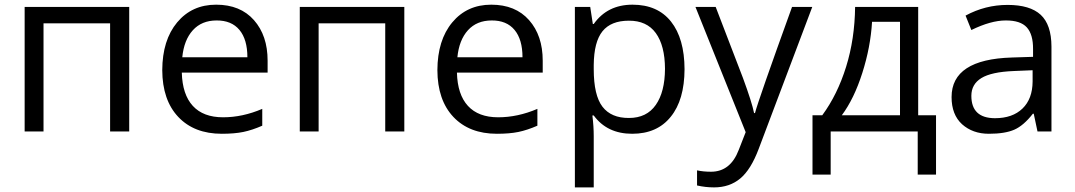

<svg xmlns="http://www.w3.org/2000/svg" viewBox="-20 -565 4619 825"><path d="M167 0H85.9V-535.2H535.2V0H453.1V-464.8H167Z M910.6 -477.1Q846.7 -477.1 808.6 -435.1Q770.5 -393.1 763.2 -318.8H1043Q1043 -395.5 1008.8 -436.5Q974.6 -477.5 910.6 -477.1ZM933.1 9.8Q814.5 9.8 746.1 -62.5Q677.7 -134.8 677.2 -263.7Q677.7 -392.6 741.2 -468.8Q804.7 -544.9 908.7 -544.9Q1012.7 -544.9 1071.3 -478.5Q1129.9 -412.1 1129.9 -304.2V-252.9H761.2Q763.7 -158.7 808.6 -109.9Q853.5 -61 938.5 -61Q1022.5 -61 1106.9 -97.2V-24.9Q1063.5 -5.9 1025.4 2Q987.3 9.8 933.1 9.8Z M1349.1 0H1268.1V-535.2H1717.3V0H1635.3V-464.8H1349.1Z M2092.8 -477.1Q2028.8 -477.1 1990.7 -435.1Q1952.6 -393.1 1945.3 -318.8H2225.1Q2225.1 -395.5 2190.9 -436.5Q2156.7 -477.5 2092.8 -477.1ZM2115.2 9.8Q1996.6 9.8 1928.2 -62.5Q1859.9 -134.8 1859.4 -263.7Q1859.9 -392.6 1923.3 -468.8Q1986.8 -544.9 2090.8 -544.9Q2194.8 -544.9 2253.4 -478.5Q2312 -412.1 2312 -304.2V-252.9H1943.4Q1945.8 -158.7 1990.7 -109.9Q2035.6 -61 2120.6 -61Q2204.6 -61 2289.1 -97.2V-24.9Q2245.6 -5.9 2207.5 2Q2169.4 9.8 2115.2 9.8Z M2682.1 -476.1Q2605.5 -476.1 2568.8 -430.7Q2532.2 -385.3 2531.2 -286.1V-268.1Q2531.2 -155.3 2568.8 -106.4Q2606.4 -57.6 2682.6 -58.1Q2758.8 -58.1 2797.9 -114.3Q2836.9 -169.9 2837.4 -269.5Q2836.9 -369.1 2797.9 -422.9Q2758.8 -476.6 2682.1 -476.1ZM2921.4 -267.6Q2920.9 -135.7 2862.3 -63.5Q2803.7 9.8 2696.3 9.8Q2588.9 9.8 2531.2 -68.8H2525.4Q2531.2 -22 2531.2 20V240.2H2450.2V-535.2H2516.1L2527.3 -461.9H2531.2Q2589.8 -544.9 2697.8 -544.9Q2805.7 -544.9 2863.3 -472.2Q2920.9 -399.4 2921.4 -267.6Z M3048.3 240.2Q3011.2 240.2 2975.1 231.9V167Q3002 172.9 3035.2 172.9Q3118.7 172.9 3154.3 79.1L3184.1 2.9L2968.3 -535.2H3055.2L3172.4 -230Q3210.9 -125.5 3220.2 -79.1H3224.1Q3237.8 -132.8 3383.3 -535.2H3470.2L3240.2 74.2Q3206.5 164.1 3160.6 202.1Q3114.7 240.2 3048.3 240.2Z M3847.2 -69.8V-471.2H3727.1Q3720.7 -362.8 3685.3 -251.7Q3649.9 -140.6 3597.2 -69.8ZM4002 185.1H3923.3V0H3549.3V185.1H3471.2V-69.8H3513.2Q3578.6 -158.7 3615.7 -278.3Q3652.8 -397.9 3654.3 -535.2H3925.3V-69.8H4002Z M4254.9 -57.1Q4330.6 -57.1 4373.5 -98.6Q4416.5 -140.1 4417 -214.8V-263.2L4335.9 -259.8Q4239.7 -255.9 4196.8 -229.5Q4153.8 -203.1 4153.8 -153.3Q4153.8 -57.6 4254.9 -57.1ZM4498 -365.2V0H4438L4421.9 -76.2H4418Q4378.4 -25.4 4338.4 -7.8Q4298.3 9.8 4229 9.8Q4159.7 9.8 4113.8 -31.2Q4068.8 -72.3 4068.8 -147.9Q4068.8 -310.1 4328.1 -317.9L4418.9 -320.8V-354Q4419.4 -417 4392.1 -447.3Q4364.7 -477.5 4301.3 -477.1Q4237.8 -477.1 4153.8 -436L4128.9 -498Q4213.4 -543.9 4309.6 -543.9Q4405.8 -543.9 4451.7 -501.5Q4497.6 -459 4498 -365.2Z"/></svg>

Font: OpenSans-Regular
Style: Regular
Weight: 400
Foundry: Ascender Corporation
Version: Version 1.10